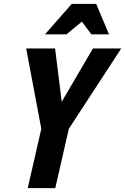

<svg xmlns="http://www.w3.org/2000/svg" viewBox="-20 -970 645 990"><path d="M123 0 193 -306 115 -720H264L311 -344H239L459 -720H605L335 -306L265 0ZM212 -793 350 -950H476L542 -793H451L364 -910H464L323 -793Z"/></svg>

Font: Instrument Sans Condensed
Style: Bold Italic
Weight: 700
Width: 3
Italic angle: -13°
Designer: Rodrigo Fuenzalida
Foundry: fragTYPE
Version: Version 1.000;gftools[0.9.28]